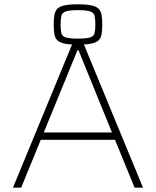

<svg xmlns="http://www.w3.org/2000/svg" viewBox="-20 -870 723 890"><path d="M40 0 324 -688H359L643 0H604L513 -222H169L78 0ZM183 -256H499L344 -637H339ZM341 -663Q301 -663 278.5 -668Q256 -673 245.5 -683.5Q235 -694 232 -712Q229 -730 229 -756Q229 -782 232 -800Q235 -818 245.5 -829Q256 -840 278.5 -845Q301 -850 341 -850Q381 -850 404 -845Q427 -840 437.5 -829Q448 -818 451 -800Q454 -782 454 -756Q454 -730 451 -712Q448 -694 437.5 -683.5Q427 -673 404 -668Q381 -663 341 -663ZM341 -691Q381 -691 398 -696.5Q415 -702 418.5 -716.5Q422 -731 422 -756Q422 -782 418.5 -796.5Q415 -811 398 -817Q381 -823 341 -823Q302 -823 285 -817Q268 -811 264.5 -796.5Q261 -782 261 -756Q261 -731 264.5 -716.5Q268 -702 285 -696.5Q302 -691 341 -691Z"/></svg>

Font: Saira Thin Thin
Style: Regular
Weight: 250
Version: Version 1.101